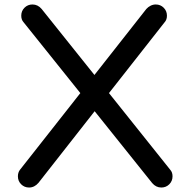

<svg xmlns="http://www.w3.org/2000/svg" viewBox="-20 -829 851 858"><path d="M741 -70Q751 -59 751 -41Q751 -20 736.5 -5.5Q722 9 701 9Q677 9 660 -11L403 -332L152 -12Q134 9 110 9Q89 9 74.5 -5.5Q60 -20 60 -41Q60 -58 69 -70L339 -413L85 -730Q75 -741 75 -759Q75 -780 89.5 -794.5Q104 -809 125 -809Q149 -809 166 -789L402 -494L634 -789Q642 -798 653 -803.5Q664 -809 676 -809Q697 -809 711.5 -794.5Q726 -780 726 -759Q726 -741 716 -730L467 -413Z"/></svg>

Font: Tsukimi Rounded SemiBold
Style: Regular
Weight: 600
Designer: Takashi Funayama
Foundry: Takashi Funayama
Version: Version 1.032; ttfautohint (v1.8.3)